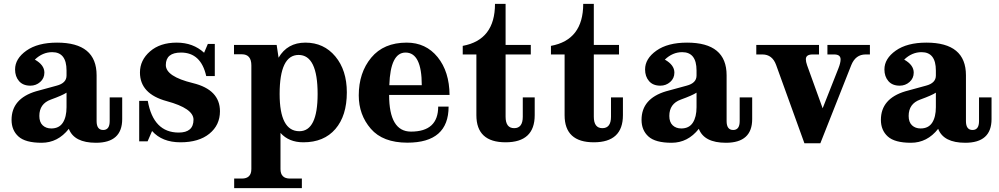

<svg xmlns="http://www.w3.org/2000/svg" viewBox="-20 -718 5112 982"><path d="M192.9 12.2Q109.9 12.2 74.5 -19.8Q39.1 -51.8 39.1 -105Q39.1 -213.4 164.1 -251L269.5 -279.8Q320.3 -293 320.3 -331.5V-357.4Q320.3 -451.2 247.1 -451.2Q197.8 -451.2 158.2 -413.1Q207 -385.7 207 -346.7Q207 -317.4 185.5 -298.6Q164.1 -279.8 135.3 -279.8Q97.7 -279.8 77.4 -303.2Q57.1 -326.7 57.1 -362.8Q57.1 -418 115 -459Q172.9 -500 272 -500Q474.1 -500 474.1 -333V-98.6Q474.1 -53.2 507.8 -53.2Q541 -53.2 541 -98.6V-219.7H605V-108.9Q605 12.2 470.7 12.2Q359.4 12.2 332 -59.1Q275.9 12.2 192.9 12.2ZM242.2 -61Q282.2 -61 301.3 -90.3Q320.3 -119.6 320.3 -169.9V-244.1Q298.8 -230 240 -208.7Q181.2 -187.5 181.2 -125Q181.2 -93.3 198.2 -77.1Q215.3 -61 242.2 -61Z M902.8 9.8Q809.1 9.8 757.8 -47.9L734.9 4.9H691.9V-202.1H735.8Q764.6 -40 894 -40Q969.7 -40 969.7 -106Q969.7 -163.6 832.8 -200.7Q695.8 -237.8 695.8 -347.2Q695.8 -410.2 747.3 -455.1Q798.8 -500 883.8 -500Q967.8 -500 1023.9 -448.2L1043 -493.2H1078.6V-329.1H1034.7Q1007.8 -449.2 905.8 -449.2Q828.1 -449.2 828.1 -385.3Q828.1 -326.7 966.6 -293Q1105 -259.3 1105 -148.9Q1105 -78.1 1051 -34.2Q997.1 9.8 902.8 9.8Z M1523.9 244.1H1177.7V195.3H1216.8Q1265.6 195.3 1265.6 146.5V-383.3Q1265.6 -440.4 1216.8 -440.4H1176.8V-488.3H1395L1404.8 -422.9Q1449.7 -500 1542 -500Q1636.2 -500 1695.1 -429.4Q1753.9 -358.9 1753.9 -245.6Q1753.9 -126 1695.3 -58.1Q1636.7 9.8 1531.7 9.8Q1457.5 9.8 1414.6 -38.1V146.5Q1414.6 195.3 1463.4 195.3H1523.9ZM1511.2 -46.9Q1604.5 -46.9 1604.5 -237.3Q1604.5 -437 1507.3 -437Q1410.2 -437 1410.2 -237.3Q1410.2 -46.9 1511.2 -46.9Z M2063.5 11.7Q1938 11.7 1876.5 -59.6Q1814.9 -130.9 1814.9 -230Q1814.9 -346.2 1878.7 -423.1Q1942.4 -500 2060.1 -500Q2158.2 -500 2218.3 -425.8Q2278.3 -351.6 2279.3 -232.4H1970.2Q1970.2 -44.9 2082 -44.9Q2221.2 -44.9 2221.2 -172.9H2274.4Q2274.4 11.7 2063.5 11.7ZM2137.2 -282.2Q2137.2 -449.2 2054.2 -449.2Q1976.6 -449.2 1971.2 -282.2Z M2565.9 9.8Q2416.5 9.8 2416.5 -128.9V-439.5H2346.7V-483.4Q2511.7 -513.7 2511.7 -698.2H2565.9V-488.3H2694.8V-439.5H2565.9V-121.1Q2565.9 -62.5 2609.9 -62.5Q2653.8 -62.5 2653.8 -121.1V-219.7H2714.8V-128.9Q2714.8 9.8 2565.9 9.8Z M3017.1 9.8Q2867.7 9.8 2867.7 -128.9V-439.5H2797.9V-483.4Q2962.9 -513.7 2962.9 -698.2H3017.1V-488.3H3146V-439.5H3017.1V-121.1Q3017.1 -62.5 3061 -62.5Q3105 -62.5 3105 -121.1V-219.7H3166V-128.9Q3166 9.8 3017.1 9.8Z M3415 12.2Q3332 12.2 3296.6 -19.8Q3261.2 -51.8 3261.2 -105Q3261.2 -213.4 3386.2 -251L3491.7 -279.8Q3542.5 -293 3542.5 -331.5V-357.4Q3542.5 -451.2 3469.2 -451.2Q3419.9 -451.2 3380.4 -413.1Q3429.2 -385.7 3429.2 -346.7Q3429.2 -317.4 3407.7 -298.6Q3386.2 -279.8 3357.4 -279.8Q3319.8 -279.8 3299.6 -303.2Q3279.3 -326.7 3279.3 -362.8Q3279.3 -418 3337.2 -459Q3395 -500 3494.1 -500Q3696.3 -500 3696.3 -333V-98.6Q3696.3 -53.2 3730 -53.2Q3763.2 -53.2 3763.2 -98.6V-219.7H3827.1V-108.9Q3827.1 12.2 3692.9 12.2Q3581.5 12.2 3554.2 -59.1Q3498 12.2 3415 12.2ZM3464.4 -61Q3504.4 -61 3523.4 -90.3Q3542.5 -119.6 3542.5 -169.9V-244.1Q3521 -230 3462.2 -208.7Q3403.3 -187.5 3403.3 -125Q3403.3 -93.3 3420.4 -77.1Q3437.5 -61 3464.4 -61Z M4175.8 14.6H4094.2L3949.7 -385.3Q3930.2 -439.5 3879.4 -439.5H3848.1V-488.3H4168.9V-439.5H4136.2Q4101.6 -439.5 4101.6 -415Q4101.6 -402.3 4107.9 -384.3L4187.5 -164.1L4268.1 -368.2Q4279.3 -396.5 4279.3 -414.1Q4279.3 -439.5 4246.6 -439.5H4211.9V-488.3H4429.2V-439.5H4407.2Q4356 -439.5 4334 -385.3Z M4639.2 12.2Q4556.2 12.2 4520.8 -19.8Q4485.4 -51.8 4485.4 -105Q4485.4 -213.4 4610.4 -251L4715.8 -279.8Q4766.6 -293 4766.6 -331.5V-357.4Q4766.6 -451.2 4693.4 -451.2Q4644 -451.2 4604.5 -413.1Q4653.3 -385.7 4653.3 -346.7Q4653.3 -317.4 4631.8 -298.6Q4610.4 -279.8 4581.5 -279.8Q4543.9 -279.8 4523.7 -303.2Q4503.4 -326.7 4503.4 -362.8Q4503.4 -418 4561.3 -459Q4619.1 -500 4718.3 -500Q4920.4 -500 4920.4 -333V-98.6Q4920.4 -53.2 4954.1 -53.2Q4987.3 -53.2 4987.3 -98.6V-219.7H5051.3V-108.9Q5051.3 12.2 4917 12.2Q4805.7 12.2 4778.3 -59.1Q4722.2 12.2 4639.2 12.2ZM4688.5 -61Q4728.5 -61 4747.6 -90.3Q4766.6 -119.6 4766.6 -169.9V-244.1Q4745.1 -230 4686.3 -208.7Q4627.4 -187.5 4627.4 -125Q4627.4 -93.3 4644.5 -77.1Q4661.6 -61 4688.5 -61Z"/></svg>

Font: Munson
Style: Bold
Weight: 700
Designer: Paul James MIller
Foundry: High-Logic / Made with FontCreator
Version: Version 2.10;May 5, 2019;FontCreator 11.5.0.2430 64-bit